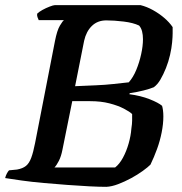

<svg xmlns="http://www.w3.org/2000/svg" viewBox="-31 -724 704 744"><path d="M381 0Q355 0 315 -2Q275 -4 229 -7.5Q183 -11 137.5 -15Q92 -19 53 -24.5Q14 -30 -11 -34Q-9 -43 -4.5 -51.5Q0 -60 4 -64L35 -67Q57 -71 69.5 -81Q82 -91 90 -112.5Q98 -134 105 -170L182 -565Q190 -606 201 -624.5Q212 -643 217 -646H119Q117 -651 114.5 -657Q112 -663 113 -671Q120 -678 133.5 -685.5Q147 -693 161.5 -698.5Q176 -704 181 -704H514Q538 -698 561.5 -685Q585 -672 605 -655Q625 -638 638 -619Q638 -607 638 -594.5Q638 -582 636 -560Q634 -538 628 -511.5Q622 -485 612 -460Q602 -435 590.5 -415.5Q579 -396 565 -386Q551 -380 525.5 -373.5Q500 -367 472 -363L470 -359Q515 -353 549 -339.5Q583 -326 597 -314Q599 -308 600.5 -297Q602 -286 602 -273Q602 -244 595.5 -211Q589 -178 577.5 -146.5Q566 -115 552 -86Q542 -76 522 -61.5Q502 -47 477 -33.5Q452 -20 427 -10.5Q402 -1 381 0ZM180 -75H415Q432 -88 445.5 -113Q459 -138 467.5 -168Q476 -198 478 -225Q481 -245 481 -256.5Q481 -268 481 -282Q472 -291 449 -303Q426 -315 393 -323.5Q360 -332 318 -332H249L211 -144Q206 -118 197 -100.5Q188 -83 180 -75ZM260 -390Q305 -392 341 -393.5Q377 -395 408.5 -398.5Q440 -402 468 -405Q485 -424 497 -453Q509 -482 516 -514Q523 -546 523 -572Q523 -589 519.5 -602.5Q516 -616 508 -625Q485 -636 448 -640.5Q411 -645 381 -645Q347 -645 325 -623.5Q303 -602 295 -566Z"/></svg>

Font: Texturina 12pt SemiBold
Style: Italic
Weight: 600
Italic angle: -11°
Version: Version 1.002